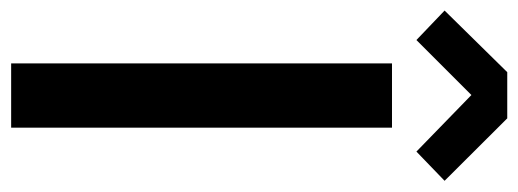

<svg xmlns="http://www.w3.org/2000/svg" viewBox="-336 -632 952 353"><g transform="rotate(90 140.5 -456.0)"><path d="M81.1 -700.2H199.2V0H81.1ZM97.2 -912.1H182.1L296.9 -796.9L243.2 -745.1L139.2 -846.2L38.1 -745.1L-16.1 -796.9Z"/></g></svg>

Font: Post Grotesk Medium
Style: Medium
Weight: 500
Version: Version 1.0